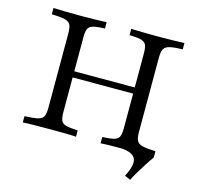

<svg xmlns="http://www.w3.org/2000/svg" viewBox="-103 -682 963 925"><g transform="rotate(15 379.0 -219.0)"><path d="M623.4 133.1 594.4 120.2Q629 54.8 612.1 25.8Q595.2 -3.2 521 -3.2L575.8 -22.6L684.7 -31.5H705.6V0Q691.9 18.5 675.4 44Q658.9 69.4 644.8 93.5Q630.6 117.7 623.4 133.1ZM440.3 0V-31.5Q479.8 -33.1 498.8 -38.3Q517.7 -43.5 523.8 -57.7Q529.8 -71.8 529.8 -100.8V-470.2Q529.8 -499.2 524.2 -513.3Q518.5 -527.4 499.6 -533.1Q480.6 -538.7 440.3 -539.5V-571Q460.5 -570.2 494 -569.4Q527.4 -568.5 566.9 -568.5Q613.7 -568.5 649.2 -569.4Q684.7 -570.2 705.6 -571V-539.5Q661.3 -538.7 639.9 -533.1Q618.5 -527.4 611.7 -513.3Q604.8 -499.2 604.8 -470.2V-100.8Q604.8 -72.6 611.7 -58.1Q618.5 -43.5 639.9 -38.3Q661.3 -33.1 705.6 -31.5V0Q684.7 -1.6 649.2 -2Q613.7 -2.4 566.9 -2.4Q526.6 -2.4 493.5 -2Q460.5 -1.6 440.3 0ZM52.4 0V-31.5Q97.6 -33.1 119 -38.3Q140.3 -43.5 146.8 -58.1Q153.2 -72.6 153.2 -100.8V-470.2Q153.2 -499.2 146.8 -513.3Q140.3 -527.4 119 -533.1Q97.6 -538.7 52.4 -539.5V-571Q73.4 -570.2 108.9 -569.4Q144.4 -568.5 190.3 -568.5Q230.6 -568.5 264.1 -569.4Q297.6 -570.2 317.7 -571V-539.5Q278.2 -538.7 258.9 -533.1Q239.5 -527.4 233.9 -513.3Q228.2 -499.2 228.2 -470.2V-100.8Q228.2 -72.6 233.9 -58.1Q239.5 -43.5 258.9 -38.3Q278.2 -33.1 317.7 -31.5V0Q297.6 -1.6 264.1 -2Q230.6 -2.4 190.3 -2.4Q144.4 -2.4 108.9 -2Q73.4 -1.6 52.4 0ZM200 -271.8V-302.4H557.3V-271.8Z"/></g></svg>

Font: Playfair 12pt Light
Style: Regular
Weight: 300
Designer: Claus Eggers Sørensen
Foundry: Claus Eggers Sørensen
Version: Version 2.000;gftools[0.9.28]